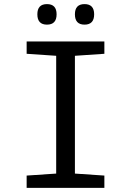

<svg xmlns="http://www.w3.org/2000/svg" viewBox="-20 -916 640 936"><path d="M488.8 0H109.9V-60.1L253.9 -69.8V-644L109.9 -653.8V-713.9H488.8V-653.8L345.2 -644V-69.8L488.8 -60.1ZM209 -896Q255.9 -896 255.9 -846.2Q255.9 -795.9 209 -795.9Q162.1 -795.9 162.1 -846.2Q162.1 -896 209 -896ZM392.1 -896Q439 -896 439 -846.2Q439 -795.9 392.1 -795.9Q345.2 -795.9 345.2 -846.2Q345.2 -896 392.1 -896Z"/></svg>

Font: Droid Sans Mono
Style: Regular
Weight: 400
Monospace: yes
Version: Version 1.00 build 112